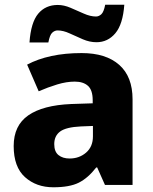

<svg xmlns="http://www.w3.org/2000/svg" viewBox="-20 -784 650 814"><path d="M326 -559Q429 -559 485.5 -509Q542 -459 542 -363V0H425L392 -74H388Q353 -29 314 -9.5Q275 10 206 10Q134 10 86 -33Q38 -76 38 -165Q38 -252 100 -295Q162 -338 282 -343L373 -346V-359Q373 -402 353 -420Q333 -438 297 -438Q262 -438 222.5 -426Q183 -414 144 -397L95 -510Q140 -534 198 -546.5Q256 -559 326 -559ZM323 -248Q260 -245 235 -226.5Q210 -208 210 -173Q210 -141 228 -126.5Q246 -112 275 -112Q316 -112 345 -137Q374 -162 374 -206V-250ZM105 -604Q111 -689 142 -726Q173 -763 225 -763Q251 -763 279 -751Q307 -739 335 -726.5Q363 -714 387 -714Q399 -714 409.5 -723.5Q420 -733 426 -764H507Q501 -681 469 -643Q437 -605 389 -605Q360 -605 331 -617.5Q302 -630 275 -642.5Q248 -655 224 -655Q212 -655 201.5 -645.5Q191 -636 185 -604Z"/></svg>

Font: Noto Sans Cherokee ExtraBold
Style: Regular
Weight: 800
Designer: Monotype Design Team
Foundry: Monotype Imaging Inc.
Version: Version 2.001; ttfautohint (v1.8.4.7-5d5b)